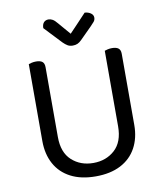

<svg xmlns="http://www.w3.org/2000/svg" viewBox="-90 -887 829 973"><g transform="rotate(-10 324.5 -400.5)"><path d="M324 13Q249 13 196 -14.5Q143 -42 115.5 -92.5Q88 -143 88 -210V-292H169V-217Q169 -137 213.5 -96.5Q258 -56 324 -56Q390 -56 434.5 -96.5Q479 -137 479 -217V-292H561V-210Q561 -143 533.5 -92.5Q506 -42 453 -14.5Q400 13 324 13ZM169 -251H88V-606Q93 -608 103.5 -610.5Q114 -613 126 -613Q148 -613 158.5 -604.5Q169 -596 169 -576ZM561 -251H479V-606Q484 -608 494.5 -610.5Q505 -613 517 -613Q539 -613 550 -604.5Q561 -596 561 -576ZM324 -721Q341 -739 364 -763Q387 -787 412 -814Q430 -813 443 -804Q456 -795 456 -781Q456 -769 448.5 -760Q441 -751 430 -740L370 -680Q359 -669 348.5 -664.5Q338 -660 324 -660Q309 -660 298 -666.5Q287 -673 275 -685L192 -773Q192 -792 201 -802Q210 -812 225 -812Q236 -812 246.5 -806Q257 -800 270 -784Z"/></g></svg>

Font: Baloo Bhaijaan 2
Style: Regular
Weight: 400
Designer: Sanskriti Dholi, Noopur Datye and Ek Type
Foundry: Ek Type
Version: Version 1.701